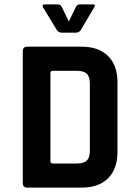

<svg xmlns="http://www.w3.org/2000/svg" viewBox="-20 -856 640 876"><path d="M262 -707Q248 -707 240 -718L176 -823Q170 -836 186 -836H244Q256 -836 262 -824L294 -758L326 -824Q332 -836 344 -836H404Q418 -836 410 -823L348 -718Q340 -707 326 -707ZM222 -110H330Q362 -110 376 -123.5Q390 -137 390 -169V-474Q390 -506 376 -519.5Q362 -533 330 -533H222Q210 -533 210 -522V-121Q210 -110 222 -110ZM84 -21V-622Q84 -643 104 -643H352Q430 -643 473 -600.5Q516 -558 516 -480V-163Q516 -85 473 -42.5Q430 0 352 0H104Q84 0 84 -21Z"/></svg>

Font: RajdhaniMono
Style: Bold
Weight: 700
Monospace: yes
Designer: Satya Rajpurohit, Jyotish Sonowal
Foundry: Indian Type Foundry
Version: Version 1.201;PS 1.0;hotconv 1.0.78;makeotf.lib2.5.61930; tt